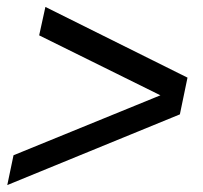

<svg xmlns="http://www.w3.org/2000/svg" viewBox="-20 -566 585 554"><path d="M1 -32 19 -118 455 -296 453 -286 93 -464 111 -546 521 -342 499 -236Z"/></svg>

Font: Geist
Style: Italic
Weight: 400
Italic angle: -12°
Designer: Basement.studio, Andrés Briganti, Mateo Zaragoza
Foundry: Basement.studio, Vercel, Andrés Briganti, Guido Ferreyra, Mateo Zaragoza
Version: Version 1.500